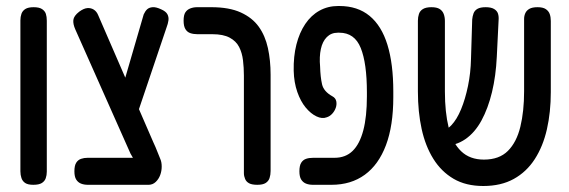

<svg xmlns="http://www.w3.org/2000/svg" viewBox="-20 -606 1898 640"><path d="M91 10Q73 10 64 4Q55 -2 51.5 -12.5Q48 -23 48 -35V-538Q48 -550 51.5 -560Q55 -570 64.5 -576Q74 -582 92 -582Q111 -582 120.5 -575.5Q130 -569 133 -559.5Q136 -550 136 -537V-34Q136 -22 132.5 -12Q129 -2 119.5 4Q110 10 91 10Z M475 10 415 -94 231 -508Q223 -526 224.5 -539.5Q226 -553 244 -567Q259 -578 271 -579Q283 -580 292.5 -574Q302 -568 307 -556L491 -132Q499 -115 504.5 -100.5Q510 -86 514 -77Q519 -66 519 -51Q519 -36 514 -22.5Q509 -9 499 0.5Q489 10 475 10ZM273 10Q260 10 250 6Q240 2 234 -7.5Q228 -17 228 -35Q228 -54 234 -63.5Q240 -73 250 -76.5Q260 -80 272 -80H480L478 10ZM433 -212 374 -266 459 -558Q464 -569 470.5 -575Q477 -581 488.5 -582Q500 -583 517 -575Q533 -568 538 -558.5Q543 -549 541.5 -538Q540 -527 535 -514Z M838 10Q820 10 810.5 5Q801 0 797 -9.5Q793 -19 793 -29V-354Q793 -380 790 -405Q787 -430 777 -449.5Q767 -469 745.5 -480.5Q724 -492 688 -492H638Q625 -492 614.5 -495.5Q604 -499 598 -509Q592 -519 592 -537Q592 -556 598 -565Q604 -574 614.5 -578Q625 -582 637 -582H685Q744 -582 782.5 -564.5Q821 -547 842.5 -517Q864 -487 873 -446Q882 -405 882 -357V-36Q882 -23 878.5 -12.5Q875 -2 865.5 4Q856 10 838 10Z M1023 10Q1010 10 1000 6Q990 2 984 -7.5Q978 -17 978 -35Q978 -54 984 -63.5Q990 -73 1000 -76.5Q1010 -80 1024 -80H1095Q1132 -80 1155.5 -103Q1179 -126 1191 -171.5Q1203 -217 1203 -285V-298Q1203 -395 1182.5 -446Q1162 -497 1111 -497H1106Q1084 -497 1069.5 -482.5Q1055 -468 1049.5 -442.5Q1044 -417 1047 -384Q1048 -349 1053.5 -325Q1059 -301 1088 -285Q1099 -279 1101 -268Q1103 -257 1099 -246Q1095 -235 1087 -226.5Q1079 -218 1069 -215Q1054 -209 1035 -218Q1016 -227 999 -247.5Q982 -268 971 -299.5Q960 -331 959 -370Q958 -418 968 -457.5Q978 -497 997.5 -526Q1017 -555 1045 -570.5Q1073 -586 1107 -586H1111Q1172 -586 1212 -553Q1252 -520 1271.5 -456.5Q1291 -393 1291 -301V-282Q1291 -187 1266.5 -122Q1242 -57 1196 -23.5Q1150 10 1085 10Z M1591 14Q1533 14 1492 -10Q1451 -34 1424.5 -76.5Q1398 -119 1385.5 -176Q1373 -233 1373 -301V-537Q1373 -549 1376.5 -559.5Q1380 -570 1390 -576Q1400 -582 1418 -582Q1436 -582 1445.5 -576Q1455 -570 1459 -559.5Q1463 -549 1463 -536V-301Q1463 -232 1475.5 -181Q1488 -130 1517 -102Q1546 -74 1593 -74Q1644 -74 1673 -103Q1702 -132 1714.5 -183.5Q1727 -235 1727 -302V-543Q1727 -553 1731 -562Q1735 -571 1744.5 -576.5Q1754 -582 1772 -582Q1790 -582 1799.5 -575.5Q1809 -569 1812.5 -559Q1816 -549 1816 -536V-299Q1816 -232 1803 -175Q1790 -118 1762.5 -75.5Q1735 -33 1692.5 -9.5Q1650 14 1591 14ZM1434 -120 1419 -169H1444Q1466 -169 1484.5 -188.5Q1503 -208 1517 -242Q1531 -276 1540 -319.5Q1549 -363 1550 -410L1554 -541Q1555 -552 1558.5 -561.5Q1562 -571 1571.5 -576.5Q1581 -582 1599 -582Q1617 -582 1627 -576Q1637 -570 1640 -560.5Q1643 -551 1642 -539L1636 -417Q1633 -353 1620 -299Q1607 -245 1585 -204.5Q1563 -164 1531 -142Q1499 -120 1459 -120Z"/></svg>

Font: Fredoka Condensed
Style: Regular
Weight: 400
Width: 3
Designer: Ben Nathan
Foundry: Milena B. Brandão, Ben Nathan
Version: Version 2.001